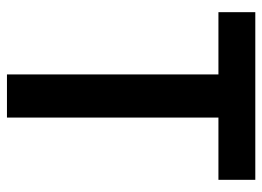

<svg xmlns="http://www.w3.org/2000/svg" viewBox="-121 -633 754 552"><g transform="rotate(90 256.0 -357.0)"><path d="M318 0V-608H497V-714H15V-608H194V0Z"/></g></svg>

Font: Noto Sans Gurmukhi SemiCondensed SemiBold
Style: Regular
Weight: 600
Width: 4
Designer: Jelle Bosma - Monotype Design Team
Foundry: Monotype Imaging Inc.
Version: Version 2.004